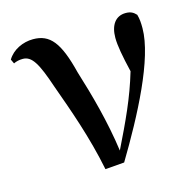

<svg xmlns="http://www.w3.org/2000/svg" viewBox="-86 -631 738 728"><g transform="rotate(-15 282.5 -267.0)"><path d="M241 9 316 3C411 -155 515 -352 515 -471C515 -493 514 -507 509 -525C498 -537 487 -543 468 -543C428 -543 406 -512 406 -462C406 -432 414 -388 429 -325C400 -227 362 -147 312 -45C296 -162 264 -277 234 -373C203 -497 169 -538 103 -538C63 -538 22 -519 2 -485L10 -468C20 -473 32 -476 46 -476C82 -476 102 -441 135 -343C172 -240 214 -125 241 9Z"/></g></svg>

Font: GenKiMin2 TW SB
Style: Regular
Weight: 600
Version: Version 2.100;PS 2.1;hotconv 16.6.51;makeotf.lib2.5.65220 DE